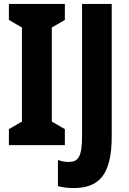

<svg xmlns="http://www.w3.org/2000/svg" viewBox="-20 -785 651 971"><path d="M308 -51V-132L242 -170V-646L308 -684V-765H25V-684L91 -646V-170L25 -132V-51ZM352 166C475 166 545 106 545 -94V-765H395V-95C395 10 374 34 328 34C307 34 289 30 273 24V156C297 163 324 166 352 166Z"/></svg>

Font: Noto Sans Tamil UI ExtraCondensed ExtraBold
Style: Regular
Weight: 800
Width: 2
Designer: Jelle Bosma - Monotype Design Team
Foundry: Monotype Imaging Inc.
Version: Version 2.004